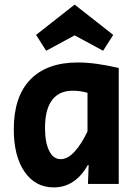

<svg xmlns="http://www.w3.org/2000/svg" viewBox="-20 -801 597 836"><path d="M40 -238Q40 -380 112 -454.5Q184 -529 319 -529Q395 -529 497 -505V0H363L366 -82H362Q336 -35 298.5 -10Q261 15 214 15Q134 15 87 -53Q40 -121 40 -238ZM361 -229V-397Q329 -406 297 -406Q237 -406 206.5 -365Q176 -324 176 -244Q176 -181 194 -144.5Q212 -108 244 -108Q275 -108 305 -141Q335 -174 361 -229ZM137 -649 305 -781 473 -649 429 -580 305 -647 181 -580Z"/></svg>

Font: Secular One
Style: Regular
Weight: 400
Designer: Michal Sahar
Foundry: Hagilda
Version: Version 1.000